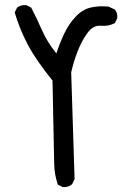

<svg xmlns="http://www.w3.org/2000/svg" viewBox="-20 -759 540 773"><path d="M232.4 -5.9 212.9 -15.6Q199.2 -55.7 198.2 -98.6Q197.3 -141.6 191.4 -434.6Q125 -516.6 91.8 -579.6Q58.6 -642.6 39.1 -709L48.8 -728.5Q64.5 -740.2 85.9 -738.3L105.5 -728.5Q128.9 -683.6 149.4 -636.7Q169.9 -589.8 207 -543.9Q220.7 -585.9 238.8 -624Q256.8 -662.1 284.2 -691.4Q311.5 -720.7 344.7 -728.5Q377.9 -736.3 417 -732.4L442.4 -720.7Q454.1 -707 452.1 -685.5L442.4 -666Q417 -652.3 385.7 -655.3Q354.5 -658.2 331.1 -625Q307.6 -591.8 292 -551.3Q276.4 -510.7 266.6 -467.8L280.3 -38.1L270.5 -17.6Q254.9 -3.9 232.4 -5.9Z"/></svg>

Font: JasonHandwriting1
Style: Regular
Weight: 400
Version: Version 1.48.20